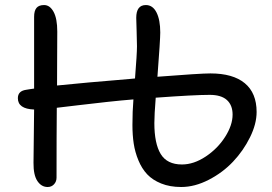

<svg xmlns="http://www.w3.org/2000/svg" viewBox="-20 -729 1078 761"><path d="M168.9 12.2Q144 12.2 128.2 -11.5Q112.3 -35.2 112.8 -84Q113.3 -120.1 114 -189.7Q114.7 -259.3 115.2 -294.9Q50.8 -297.4 50.8 -339.8Q50.8 -368.2 83 -373Q88.4 -374 99.6 -375.7Q110.8 -377.4 115.2 -377.9V-662.1Q115.2 -686.5 124.8 -697.8Q134.3 -709 154.8 -709Q177.7 -709 192.4 -682.1Q207 -655.3 207 -604Q207 -566.9 206.5 -495.4Q206.1 -423.8 206.1 -390.1Q315.4 -401.4 494.1 -416Q497.6 -416.5 504.6 -417Q511.7 -417.5 515.1 -418Q522.9 -515.6 522.9 -545.9Q522.9 -567.9 521.5 -606Q520 -644 520 -658.2Q520 -709 558.1 -709Q585.4 -709 600.3 -679.7Q615.2 -650.4 615.2 -600.1Q615.2 -571.8 604 -424.8Q773.4 -438 814 -438Q903.3 -438 950.2 -399.2Q997.1 -360.4 997.1 -285.2Q997.1 -237.8 970.9 -184.8Q944.8 -131.8 903.8 -88.4Q862.8 -44.9 807.4 -16.4Q752 12.2 698.2 12.2Q653.3 12.2 618.9 -1.7Q584.5 -15.6 563.2 -38.3Q542 -61 528.6 -93.5Q515.1 -126 510 -159.9Q504.9 -193.8 504.9 -233.9Q504.9 -288.1 508.8 -335Q460.9 -331.1 406.2 -325.2Q351.6 -319.3 289.1 -311.8Q226.6 -304.2 205.1 -301.8Q204.1 -196.8 204.1 -24.9Q204.1 -9.3 194.1 1.5Q184.1 12.2 168.9 12.2ZM591.8 -241.2Q591.8 -160.2 616.9 -118.7Q642.1 -77.1 701.2 -77.1Q748 -77.1 795.4 -108.6Q842.8 -140.1 872.3 -186.5Q901.9 -232.9 901.9 -274.9Q901.9 -312 879.4 -332.5Q856.9 -353 811 -353Q750.5 -353 597.2 -341.8Q591.8 -273.9 591.8 -241.2Z"/></svg>

Font: Shantell Sans Normal
Style: Regular
Weight: 400
Designer: Stephen Nixon, Anya Danilova, Shantell Martin
Foundry: Arrow Type
Version: Version 1.006;[559af2be0]